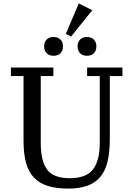

<svg xmlns="http://www.w3.org/2000/svg" viewBox="-20 -1094 781 1126"><path d="M381 12Q310 12 260.5 -3.5Q211 -19 179 -52.5Q147 -86 132.5 -139.5Q118 -193 118 -269V-648H44V-698H293V-648H219V-255Q219 -151 256 -100Q293 -49 389 -49Q485 -49 525 -100Q565 -151 565 -255V-648H491V-698H698V-648H624V-279Q624 -204 611.5 -149.5Q599 -95 570 -59Q541 -23 494.5 -5.5Q448 12 381 12ZM294 -767Q268 -767 253.5 -782Q239 -797 239 -820V-824Q239 -847 253.5 -862Q268 -877 294 -877Q320 -877 334.5 -862Q349 -847 349 -824V-820Q349 -797 334.5 -782Q320 -767 294 -767ZM490 -767Q464 -767 449.5 -782Q435 -797 435 -820V-824Q435 -847 449.5 -862Q464 -877 490 -877Q516 -877 530.5 -862Q545 -847 545 -824V-820Q545 -797 530.5 -782Q516 -767 490 -767ZM366 -895 442 -1074 521 -1034 397 -880Z"/></svg>

Font: IBM Plex Serif Text
Style: Regular
Weight: 450
Designer: Mike Abbink, Paul van der Laan, Pieter van Rosmalen
Foundry: Bold Monday
Version: Version 3.001